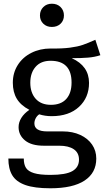

<svg xmlns="http://www.w3.org/2000/svg" viewBox="-20 -800 560 1033"><path d="M520 -503Q490 -493 454 -490Q418 -487 366 -487Q459 -445 459 -354Q459 -275 405 -225Q351 -175 258 -175Q222 -175 191 -185Q179 -177 172 -163.5Q165 -150 165 -136Q165 -93 234 -93H318Q371 -93 412 -74Q453 -55 475.5 -22Q498 11 498 53Q498 130 435 171.5Q372 213 251 213Q166 213 116.5 195.5Q67 178 46 143Q25 108 25 53H108Q108 85 120 103.5Q132 122 163 131.5Q194 141 251 141Q334 141 369.5 120.5Q405 100 405 59Q405 22 377 3Q349 -16 299 -16H216Q149 -16 114.5 -44.5Q80 -73 80 -116Q80 -142 95 -166Q110 -190 138 -209Q92 -233 70.5 -268.5Q49 -304 49 -355Q49 -408 75.5 -450Q102 -492 148.5 -515.5Q195 -539 252 -539Q314 -538 356 -543.5Q398 -549 425.5 -558.5Q453 -568 493 -586ZM143 -355Q143 -301 172 -268.5Q201 -236 254 -236Q308 -236 336.5 -267.5Q365 -299 365 -356Q365 -473 252 -473Q200 -473 171.5 -440.5Q143 -408 143 -355ZM324 -717Q324 -690 306 -672.5Q288 -655 259 -655Q231 -655 213 -672.5Q195 -690 195 -717Q195 -744 213 -762Q231 -780 259 -780Q288 -780 306 -762Q324 -744 324 -717Z"/></svg>

Font: Wolseley Sans
Style: Regular
Weight: 400
Designer: Carrois Corporate & Edenspiekermann AG
Foundry: Carrois Corporate GbR & Edenspiekermann AG
Version: Version 4.202